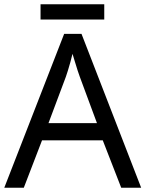

<svg xmlns="http://www.w3.org/2000/svg" viewBox="-20 -875 679 895"><path d="M545 0 459 -221H176L91 0H0L279 -717H360L638 0ZM352 -517Q349 -525 342 -546Q335 -567 328.5 -589.5Q322 -612 318 -624Q313 -604 307.5 -583.5Q302 -563 296.5 -546Q291 -529 287 -517L206 -301H432ZM466 -855V-784H169V-855Z"/></svg>

Font: Noto Sans Kawi
Style: Regular
Weight: 400
Designer: Fadhl Haqq
Version: Version 1.000